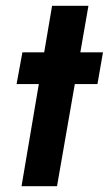

<svg xmlns="http://www.w3.org/2000/svg" viewBox="-20 -640 374 660"><path d="M57 -460 37 -351H315L334 -460ZM159 -620 54 0H176L284 -620Z"/></svg>

Font: Jost SemiBold
Style: Italic
Weight: 600
Italic angle: -5°
Version: Version 3.710